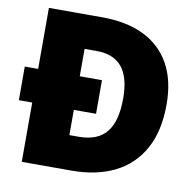

<svg xmlns="http://www.w3.org/2000/svg" viewBox="-80 -795 893 877"><g transform="rotate(10 367.0 -357.0)"><path d="M324 -714Q439 -714 519 -674.5Q599 -635 641 -559Q683 -483 683 -372Q683 -248 636.5 -165Q590 -82 506 -41Q422 0 308 0H77V-275H15V-431H77V-714ZM326 -558H270V-431H373V-275H270V-158H313Q401 -158 442 -209Q483 -260 483 -365Q483 -463 444 -510.5Q405 -558 326 -558Z"/></g></svg>

Font: Noto Sans Symbols Black
Style: Regular
Weight: 900
Version: Version 2.002